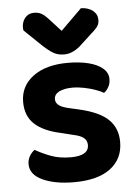

<svg xmlns="http://www.w3.org/2000/svg" viewBox="-53 -761 583 818"><g transform="rotate(-5 238.5 -352.0)"><path d="M441 -138Q441 -66 387 -25Q333 16 231 16Q149 16 96.5 -8.5Q44 -33 44 -77Q44 -96 53 -111.5Q62 -127 75 -136Q104 -119 141 -105Q178 -91 226 -91Q303 -91 303 -137Q303 -156 289 -167.5Q275 -179 245 -185L197 -197Q120 -213 82 -248Q44 -283 44 -343Q44 -411 99 -452Q154 -493 248 -493Q297 -493 335.5 -483.5Q374 -474 396.5 -455Q419 -436 419 -409Q419 -390 411 -375.5Q403 -361 391 -352Q380 -359 358 -367Q336 -375 309.5 -380.5Q283 -386 259 -386Q223 -386 201.5 -375Q180 -364 180 -343Q180 -329 192 -318.5Q204 -308 234 -301L278 -291Q365 -271 403 -234Q441 -197 441 -138ZM191 -678 234 -631 324 -720Q356 -719 375 -703.5Q394 -688 394 -664Q394 -646 384 -633.5Q374 -621 354 -604L303 -557Q287 -544 270.5 -537Q254 -530 236 -530Q221 -530 208.5 -533.5Q196 -537 182.5 -546Q169 -555 149 -573L72 -647Q69 -663 73.5 -679Q78 -695 90.5 -706.5Q103 -718 124 -718Q141 -718 155 -710.5Q169 -703 191 -678Z"/></g></svg>

Font: BalooTamma2Bold
Style: Bold
Weight: 700
Designer: Divya Kowshik, Shuchita Grover and Ek Type
Foundry: Ek Type
Version: Version 1.700